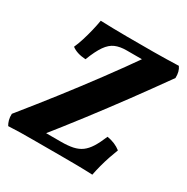

<svg xmlns="http://www.w3.org/2000/svg" viewBox="-175 -814 927 952"><g transform="rotate(30 289.0 -338.0)"><path d="M-3.1 3Q-10.2 -8.7 -14.5 -24.1Q-18.8 -39.6 -17.8 -58.9Q63.6 -159.4 137.3 -254.1Q211 -348.8 282.2 -444.8Q353.5 -540.7 424.8 -643.2L459.9 -615.8H318Q280.2 -615.8 253.9 -604.5Q227.5 -593.2 206.3 -563Q185.1 -532.9 163.1 -475.8Q111.8 -478.8 82.9 -501.1Q94 -525.3 103.5 -556Q113.1 -586.7 120.9 -619.1Q128.7 -651.5 133.2 -679Q166.9 -678 205.5 -677Q244.2 -676 285.1 -676Q326 -676 365.2 -676Q400.2 -676 436.5 -676Q472.7 -676 509.4 -677Q546.1 -678 580.4 -679Q597.5 -655.6 596 -618.2Q523.2 -515.8 451.8 -418.8Q380.3 -321.9 306.3 -225.3Q232.3 -128.8 150.9 -27.3L129.3 -60.7H262.7Q302.4 -60.7 330.5 -66.7Q358.6 -72.8 378.9 -87.6Q399.1 -102.5 415.9 -129Q432.6 -155.6 450.1 -197.6Q496.3 -190 528.3 -164.7Q519.3 -142.1 509.5 -113.2Q499.7 -84.3 491.6 -53.6Q483.6 -23 478.6 3Q435.3 1 391.4 0.5Q347.6 0 305 0Q262.4 0 221.6 0Q176.7 0 138.8 0Q100.9 0 66.6 0.5Q32.2 1 -3.1 3Z"/></g></svg>

Font: Vollkorn
Style: Italic
Weight: 400
Italic angle: -11°
Designer: Friedrich Althausen
Foundry: Friedrich Althausen
Version: Version 5.001